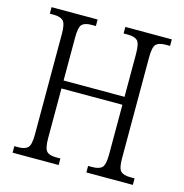

<svg xmlns="http://www.w3.org/2000/svg" viewBox="-106 -812 872 910"><g transform="rotate(15 330.5 -357.0)"><path d="M36 0V-32H56Q88 -32 102 -46Q116 -60 116 -110V-605Q116 -655 101.5 -668.5Q87 -682 55 -682H36V-714H262V-682H241Q208 -682 194.5 -668.5Q181 -655 181 -604V-393H480V-604Q480 -655 466 -668.5Q452 -682 419 -682H398V-714H626V-682H605Q572 -682 558 -668.5Q544 -655 544 -604V-108Q544 -59 558 -45.5Q572 -32 605 -32H626V0H398V-32H419Q452 -32 466 -46Q480 -60 480 -111V-354H181V-110Q181 -60 194.5 -46Q208 -32 241 -32H262V0Z"/></g></svg>

Font: Noto Serif Tamil Condensed Light
Style: Italic
Weight: 300
Width: 3
Italic angle: -12°
Designer: Indian Type Foundry, Tom Grace, and the Monotype Design Team
Foundry: Monotype Imaging Inc.
Version: Version 2.003; ttfautohint (v1.8.4.7-5d5b)